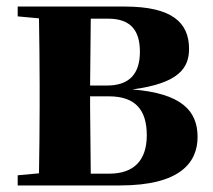

<svg xmlns="http://www.w3.org/2000/svg" viewBox="-20 -566 651 586"><path d="M97 0H346C530 0 583 -70 583 -148C583 -228 534 -281 384 -293C528 -312 557 -360 557 -417C557 -497 505 -546 361 -546H34V-516L99 -510C100 -451 101 -364 101 -308V-238C101 -182 100 -95 99 -37L34 -31V0ZM257 -509H310C378 -509 407 -474 407 -408C407 -341 375 -305 307 -305H255ZM255 -272H312C393 -272 428 -231 428 -153C428 -77 389 -36 314 -36H257L255 -238Z"/></svg>

Font: GenKiMin2 TW H
Style: Regular
Weight: 900
Version: Version 2.100;PS 2.1;hotconv 16.6.51;makeotf.lib2.5.65220 DE